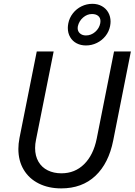

<svg xmlns="http://www.w3.org/2000/svg" viewBox="-20 -993 715 1020"><path d="M77.6 -201.7Q77.6 -229 83.5 -259.8L175.3 -719.7H265.1L171.4 -251Q166.5 -228.5 166.5 -206.5Q166.5 -164.6 184.3 -134Q202.1 -103.5 233.9 -87.9Q265.6 -72.3 306.2 -72.3Q377.9 -72.3 427 -120.8Q476.1 -169.4 493.7 -255.9L585.9 -719.7H675.3L581.5 -247.1Q557.6 -125.5 486.8 -58.8Q416 7.8 305.2 7.8Q237.8 7.8 186 -18.1Q134.3 -43.9 106 -91.3Q77.6 -138.7 77.6 -201.7ZM340.3 -844.7Q340.3 -855 342.8 -868.7Q348.6 -898.4 367.4 -922.4Q386.2 -946.3 413.3 -959.5Q440.4 -972.7 470.7 -972.7Q499.5 -972.7 521.5 -960.2Q543.5 -947.8 555.4 -926.3Q567.4 -904.8 567.4 -877.9Q567.4 -868.2 564.9 -854.5Q559.1 -825.2 540.5 -801.8Q522 -778.3 494.6 -764.9Q467.3 -751.5 436.5 -751.5Q409.2 -751.5 387.2 -762.9Q365.2 -774.4 352.8 -795.7Q340.3 -816.9 340.3 -844.7ZM512.7 -869.6Q513.7 -873.5 513.7 -880.9Q513.7 -898.4 501.7 -908.4Q489.7 -918.5 468.8 -918.5Q442.9 -918.5 421.4 -899.9Q399.9 -881.3 393.6 -853.5Q393.1 -848.6 392.6 -843.8Q392.6 -826.2 405 -815.4Q417.5 -804.7 436.5 -804.7Q463.9 -804.7 485.6 -823.5Q507.3 -842.3 512.7 -869.6Z"/></svg>

Font: Reddit Sans Chocolate
Style: Italic
Weight: 400
Italic angle: -11.25°
Designer: Stephen Hutchings
Version: Version 1.013